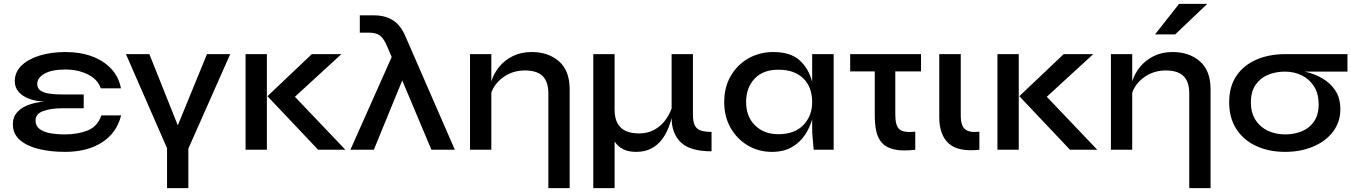

<svg xmlns="http://www.w3.org/2000/svg" viewBox="-20 -780 7038 1000"><path d="M318 11Q243 11 181.5 -4Q120 -19 83.5 -51Q47 -83 47 -133Q47 -171 70.5 -196.5Q94 -222 132 -235Q170 -248 213 -251Q170 -252 134.5 -264.5Q99 -277 78 -300.5Q57 -324 57 -357Q57 -404 91.5 -438Q126 -472 186 -490.5Q246 -509 322 -509Q398 -509 459 -486.5Q520 -464 559.5 -421.5Q599 -379 610 -320H505Q488 -368 436.5 -393Q385 -418 321 -418Q250 -418 212 -396.5Q174 -375 174 -343Q174 -319 192 -307.5Q210 -296 239.5 -292Q269 -288 303 -288H416V-216H300Q245 -216 205 -201.5Q165 -187 165 -152Q165 -124 186.5 -108Q208 -92 242.5 -86Q277 -80 318 -80Q385 -80 436.5 -100.5Q488 -121 508 -179H611Q587 -86 510 -37.5Q433 11 318 11Z M1179 -498 961 -6V200H850V-8L636 -498H758L906 -127L1058 -498Z M1259 -498H1370V0H1259ZM1758 -498 1516 -276 1779 0H1637L1373 -279L1604 -498Z M1929 -700Q1986 -700 2026.5 -674.5Q2067 -649 2092 -590L2132 -498L2349 0H2227L2075 -361L1927 0H1805L2020 -483L1997 -537Q1980 -578 1960 -594Q1940 -610 1900 -610H1854V-700Z M2428 -498H2539V-356Q2552 -398 2580.5 -432.5Q2609 -467 2651.5 -488Q2694 -509 2749 -509Q2836 -509 2891.5 -460.5Q2947 -412 2947 -315V200H2836V-293Q2836 -354 2806.5 -383.5Q2777 -413 2714 -413Q2651 -413 2603 -379Q2555 -345 2539 -297V0H2428Z M3686 8Q3574 8 3526 -38.5Q3478 -85 3478 -165Q3472 -140 3459.5 -109.5Q3447 -79 3426 -51.5Q3405 -24 3372 -6.5Q3339 11 3292 11Q3216 11 3181 -43V200H3070V-498H3181V-211Q3181 -162 3198 -134.5Q3215 -107 3243.5 -96Q3272 -85 3307 -85Q3354 -85 3388.5 -104.5Q3423 -124 3445 -154Q3467 -184 3478 -215V-498H3589V-185Q3589 -145 3599.5 -125.5Q3610 -106 3631.5 -99.5Q3653 -93 3686 -93Z M4000 11Q3932 11 3875.5 -22Q3819 -55 3785.5 -113.5Q3752 -172 3752 -248Q3752 -326 3786 -384.5Q3820 -443 3878 -476Q3936 -509 4008 -509Q4097 -509 4144.5 -466Q4192 -423 4210 -354V-498H4322V0H4218Q4218 -3 4216 -22Q4214 -41 4212 -67Q4210 -93 4210 -118V-159Q4198 -115 4172 -76.5Q4146 -38 4104 -13.5Q4062 11 4000 11ZM4034 -81Q4118 -81 4164 -128.5Q4210 -176 4210 -248Q4210 -327 4163.5 -372Q4117 -417 4034 -417Q3954 -417 3910 -370Q3866 -323 3866 -248Q3866 -173 3912.5 -127Q3959 -81 4034 -81Z M4643 -183Q4643 -125 4664.5 -106.5Q4686 -88 4747 -94V0Q4678 8 4636 -2Q4594 -12 4572.5 -37Q4551 -62 4543.5 -98.5Q4536 -135 4536 -179V-408H4408V-498H4777V-408H4643Z M5081 0Q4969 12 4920.5 -33.5Q4872 -79 4872 -169V-498H4984V-177Q4984 -124 5007.5 -106Q5031 -88 5081 -94Z M5175 -498H5286V0H5175ZM5674 -498 5432 -276 5695 0H5553L5289 -279L5520 -498Z M5766 -498H5877V-356Q5890 -398 5918.5 -432.5Q5947 -467 5989.5 -488Q6032 -509 6087 -509Q6174 -509 6229.5 -460.5Q6285 -412 6285 -315V200H6174V-293Q6174 -354 6144.5 -383.5Q6115 -413 6052 -413Q5989 -413 5941 -379Q5893 -345 5877 -297V0H5766ZM5996 -601 6121 -760H6268L6101 -601Z M6673 11Q6590 11 6524 -19Q6458 -49 6420 -107Q6382 -165 6382 -247Q6382 -330 6420 -385.5Q6458 -441 6524 -469.5Q6590 -498 6673 -498H6998V-407H6776Q6826 -396 6868 -371.5Q6910 -347 6935.5 -307.5Q6961 -268 6961 -211Q6961 -145 6923.5 -95Q6886 -45 6820.5 -17Q6755 11 6673 11ZM6673 -80Q6721 -80 6761 -96.5Q6801 -113 6824.5 -148Q6848 -183 6848 -237Q6848 -291 6824.5 -329Q6801 -367 6761 -387Q6721 -407 6673 -407Q6624 -407 6583.5 -390Q6543 -373 6519 -337.5Q6495 -302 6495 -247Q6495 -193 6519 -155.5Q6543 -118 6583.5 -99Q6624 -80 6673 -80Z"/></svg>

Font: Syne SemiBold
Style: Regular
Weight: 600
Designer: Lucas Descroix
Foundry: Bonjour Monde
Version: Version 2.200; ttfautohint (v1.8.4)